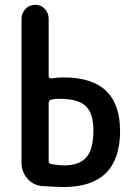

<svg xmlns="http://www.w3.org/2000/svg" viewBox="-20 -750 540 780"><path d="M177.7 -332V-95.7Q177.7 -85 190.4 -83Q218.8 -78.1 241.2 -78.1Q301.8 -78.1 330.6 -110.4Q359.4 -142.6 359.4 -220.7Q359.4 -291 327.6 -319.8Q295.9 -348.6 219.7 -348.6Q202.1 -348.6 189.5 -345.7Q177.7 -342.8 177.7 -332ZM151.4 5.9Q115.2 2.9 91.3 -24.4Q67.4 -51.8 67.4 -88.9V-673.8Q67.4 -697.3 83.5 -713.9Q99.6 -730.5 123 -730.5Q146.5 -730.5 162.1 -713.9Q177.7 -697.3 177.7 -673.8V-441.4Q177.7 -430.7 190.4 -431.6Q211.9 -435.5 239.3 -435.5Q467.8 -435.5 467.8 -217.8Q467.8 9.8 238.3 9.8Q210.9 9.8 151.4 5.9Z"/></svg>

Font: Rounded-X Mgen+ 1mn medium
Style: Regular
Weight: 500
Designer: [Source Han Sans]
Ryoko NISHIZUKA  (kana & ideographs); Paul D. Hunt (Latin, Greek & Cyrillic); Wenlong ZHANG  (bopomofo
Version: Version 1.059.20150602